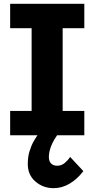

<svg xmlns="http://www.w3.org/2000/svg" viewBox="-20 -706 493 1002"><path d="M145 -75V-613H307V-75ZM33 0V-127H420V0ZM33 -559V-686H420V-559ZM260 276Q205 276 165 241.5Q125 207 125 150Q125 113 134 83.5Q143 54 155.5 32Q168 10 179 -5L278 0Q263 21 253.5 41Q244 61 239.5 79Q235 97 235 112Q235 136 247 147.5Q259 159 278 159Q301 159 318.5 144Q336 129 346 113L415 187Q384 228 344 252Q304 276 260 276Z"/></svg>

Font: BioRhyme ExtraBold
Style: Regular
Weight: 800
Designer: Aoife Mooney
Foundry: Aoife Mooney Type
Version: Version 1.600;gftools[0.9.33]